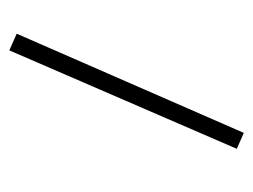

<svg xmlns="http://www.w3.org/2000/svg" viewBox="-86 -268 549 417"><g transform="rotate(90 188.5 -59.5)"><path d="M268.6 -314.5 303.2 -299.3 89.4 194.8 53.2 178.7Z"/></g></svg>

Font: Shabnam Thin FD-WOL
Style: Thin-FD-WOL
Weight: 100
Foundry: DejaVu fonts team - Redesigned by Saber Rastikerdar - Based on Vazir font
Version: Version 5.0.1